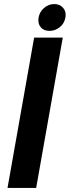

<svg xmlns="http://www.w3.org/2000/svg" viewBox="-20 -925 343 945"><path d="M224 -773Q195 -773 180 -791.5Q165 -810 170 -839Q175 -867 197 -886Q219 -905 247 -905Q275 -905 291 -886Q307 -867 302 -839Q297 -810 274.5 -791.5Q252 -773 224 -773ZM148 -740H289L158 0H17Z"/></svg>

Font: SVN-Poppins SemiBold
Style: Italic
Weight: 600
Italic angle: -10°
Designer: Ninad Kale (Devanagari), Jonny Pinhorn (Latin)
Foundry: Indian Type Foundry
Version: Version 3.002 2017; ttfautohint (v1.8.3)